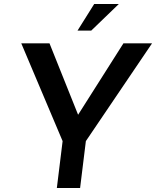

<svg xmlns="http://www.w3.org/2000/svg" viewBox="-20 -946 785 966"><path d="M295 -236 87 -728H229L386 -336L351 -334L601 -728H745L412 -236L383 0H266ZM578 -926 439 -792H370L454 -926Z"/></svg>

Font: Josefin Sans Thin SemiBold
Style: Italic
Weight: 600
Italic angle: -7°
Version: Version 2.000